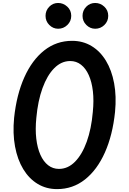

<svg xmlns="http://www.w3.org/2000/svg" viewBox="-20 -1296 888 1326"><path d="M374 10Q299.5 10 240 -26Q180.5 -62 140.5 -128Q100.5 -194 83.8 -284.2Q67 -374.5 77.5 -482.5Q94.5 -642.5 148 -762Q201.5 -881.5 285.5 -947.8Q369.5 -1014 478 -1014Q552.5 -1014 612 -978.2Q671.5 -942.5 711.5 -876.8Q751.5 -811 768.2 -721Q785 -631 774.5 -523Q758 -363 704.5 -243Q651 -123 567 -56.5Q483 10 374 10ZM231 -482.5Q223 -403.5 230.5 -338.8Q238 -274 259 -227Q280 -180 312.5 -154.8Q345 -129.5 387 -129.5Q449 -129.5 498 -179Q547 -228.5 579 -317.2Q611 -406 621 -523Q629 -601.5 621.5 -666Q614 -730.5 593 -777.2Q572 -824 539.5 -849.2Q507 -874.5 465 -874.5Q403.5 -874.5 354.5 -825Q305.5 -775.5 273.5 -687.2Q241.5 -599 231 -482.5ZM637.5 -1097.5Q602.5 -1097.5 576.2 -1123.5Q550 -1149.5 550 -1186.5Q550 -1223 575.2 -1249.2Q600.5 -1275.5 637.5 -1275.5Q673 -1275.5 700.2 -1250.2Q727.5 -1225 727.5 -1186.5Q727.5 -1149.5 701 -1123.5Q674.5 -1097.5 637.5 -1097.5ZM381.5 -1097.5Q346.5 -1097.5 320.5 -1123.5Q294.5 -1149.5 294.5 -1186.5Q294.5 -1223 319.8 -1249.2Q345 -1275.5 381.5 -1275.5Q417 -1275.5 444.5 -1250.2Q472 -1225 472 -1186.5Q472 -1149.5 445.2 -1123.5Q418.5 -1097.5 381.5 -1097.5Z"/></svg>

Font: Edu SA Hand
Style: Regular
Weight: 400
Designer: Tina and Corey Anderson, Eben Sorkin, Mirko Velimirovic
Foundry: Google for Education
Version: Version 2.000